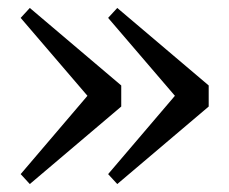

<svg xmlns="http://www.w3.org/2000/svg" viewBox="-20 -518 575 483"><path d="M55 -55 32 -80 200 -277 32 -473 55 -498 285 -303V-250ZM275 -55 252 -80 420 -277 252 -473 275 -498 505 -303V-250Z"/></svg>

Font: GenRyuMin TW M
Style: Regular
Weight: 500
Version: Version 1.501;PS 1;hotconv 16.6.51;makeotf.lib2.5.65220